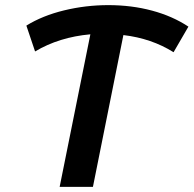

<svg xmlns="http://www.w3.org/2000/svg" viewBox="-20 -730 756 750"><path d="M658 -526Q572 -580 462 -593L343 0H213L333 -596Q211 -585 117 -529L83 -630Q146 -669 230.5 -689.5Q315 -710 403 -710Q494 -710 574 -688.5Q654 -667 716 -626Z"/></svg>

Font: Montserrat Alternates SemiBold
Style: Italic
Weight: 600
Italic angle: -11.3°
Designer: Julieta Ulanovsky
Foundry: Julieta Ulanovsky
Version: Version 7.200